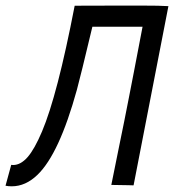

<svg xmlns="http://www.w3.org/2000/svg" viewBox="-42 -653 615 678"><path d="M-22.5 2.9 -2.4 -70.8Q0 -70.3 4.4 -70.3Q30.8 -70.3 55.2 -97.9Q79.6 -125.5 106.4 -188.7Q133.3 -252 162.1 -362.8Q190.9 -473.6 221.7 -632.8L395.5 -633.3H453.6Q525.9 -633.3 552.7 -631.3L429.7 1.5H428.7Q426.3 1.5 412.1 1Q397.9 0.5 351.1 0Q358.4 -38.1 377.9 -132.6Q397.5 -227.1 413.6 -310.5L430.7 -398.4L461.4 -558.6H284.2Q241.7 -380.4 229.5 -335.9Q167 -109.4 90.3 -35.6Q48.3 4.9 -0.5 4.9Q-12.7 4.9 -22.5 2.9Z"/></svg>

Font: Fantasque Sans Mono
Style: Italic
Weight: 400
Italic angle: -11°
Monospace: yes
Designer: Jany Belluz
Version: Version 1.8.0 ; ttfautohint (v1.8.2)